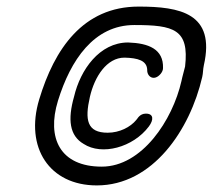

<svg xmlns="http://www.w3.org/2000/svg" viewBox="-20 -549 646 583"><path d="M205 -256C185 -186 191 -137 234 -112C289 -76 384 -101 432 -165C447 -185 447 -204 423 -204C404 -204 397 -188 395 -186H394V-185C376 -163 343 -146 307 -146C244 -146 237 -185 253 -255C267 -316 304 -374 358 -374C399 -373 426 -365 427 -337C426 -316 448 -301 468 -325C472 -330 475 -336 475 -342C477 -400 431 -418 369 -420C282 -420 224 -337 205 -256ZM99 -247C55 -101 130 14 274 14C444 14 557 -155 594 -315C597 -328 596 -337 599 -351C635 -509 526 -529 401 -529C232 -529 145 -400 99 -247ZM156 -243C194 -366 265 -473 388 -473C508 -473 555 -460 542 -347C539 -334 534 -318 531 -303C504 -184 411 -43 289 -43C163 -43 121 -129 156 -243Z"/></svg>

Font: Comica
Style: RgIta
Weight: 400
Designer: Jasper
Foundry: KineticPlasma Fonts/Cannot Into Space Fonts
Version: Version 0.89